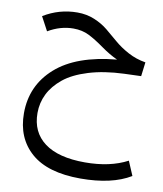

<svg xmlns="http://www.w3.org/2000/svg" viewBox="-90 -531 822 967"><g transform="rotate(10 321.5 -47.5)"><path d="M612 232 643 305Q547 363 387 363Q219 363 134.5 289Q50 215 50 88Q50 -54 155 -147Q260 -240 465 -259Q425 -277 381 -308.5Q337 -340 302 -357.5Q267 -375 222 -375Q156 -375 93 -338L55 -409Q135 -458 228 -458Q275 -458 315 -441.5Q355 -425 385.5 -400Q416 -375 446 -349Q476 -323 517.5 -300.5Q559 -278 608 -270L599 -198L513 -195Q410 -191 332 -167Q254 -143 208 -105.5Q162 -68 139.5 -22.5Q117 23 117 75Q117 173 188 226Q259 279 395 279Q523 279 612 232Z"/></g></svg>

Font: FiraGO Book
Style: Regular
Weight: 350
Designer: bBox Type
Foundry: bBox Type GmbH
Version: Version 1.001;PS 001.001;hotconv 1.0.88;makeotf.lib2.5.64775